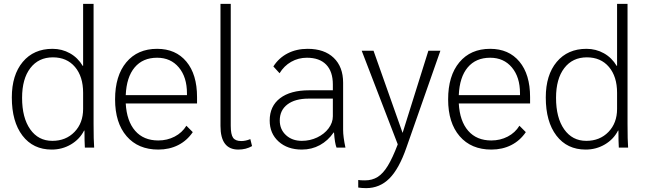

<svg xmlns="http://www.w3.org/2000/svg" viewBox="-20 -762 3330 991"><path d="M41 -259Q41 -375 97.5 -442.5Q154 -510 251 -510Q300 -510 341 -487Q382 -464 407 -422H409V-742H463V-122Q463 -38 466 0H418Q416 -32 416 -88H414Q391 -43 346 -16.5Q301 10 247 10Q151 10 96 -62Q41 -134 41 -259ZM409 -200V-283Q409 -367 367 -416.5Q325 -466 253 -466Q179 -466 136.5 -410.5Q94 -355 94 -257Q94 -154 136 -94.5Q178 -35 250 -35Q320 -35 364.5 -81Q409 -127 409 -200Z M997 -228H629Q634 -137 677.5 -87Q721 -37 797 -37Q843 -37 881.5 -57Q920 -77 942 -113L975 -80Q945 -36 899.5 -13Q854 10 797 10Q693 10 633.5 -59Q574 -128 574 -249Q574 -371 632 -440.5Q690 -510 791 -510Q887 -510 942 -444Q997 -378 997 -261ZM945 -280Q945 -364 903 -414Q861 -464 791 -464Q717 -464 675 -414Q633 -364 629 -271H945Z M1118 -112V-742H1171V-113Q1171 -68 1183 -51Q1195 -34 1225 -34Q1248 -34 1272 -44L1281 -8Q1250 10 1210 10Q1118 10 1118 -112Z M1372 -140Q1372 -214 1425.5 -255Q1479 -296 1576 -296H1698V-326Q1698 -393 1663.5 -428.5Q1629 -464 1564 -464Q1520 -464 1483 -443Q1446 -422 1423 -384L1391 -419Q1419 -463 1464.5 -486.5Q1510 -510 1568 -510Q1654 -510 1702.5 -463.5Q1751 -417 1751 -335V-91Q1751 -56 1763 0H1717Q1708 -22 1704 -78H1702Q1673 -36 1631 -13Q1589 10 1538 10Q1464 10 1418 -31.5Q1372 -73 1372 -140ZM1698 -162V-253H1573Q1503 -253 1463.5 -223Q1424 -193 1424 -140Q1424 -94 1456 -64.5Q1488 -35 1538 -35Q1580 -35 1617 -52.5Q1654 -70 1676 -99.5Q1698 -129 1698 -162Z M2253 -500 2078 -1Q2040 109 1990 159Q1940 209 1870 209Q1847 209 1829 206V167Q1839 169 1864 169Q1901 169 1929 151.5Q1957 134 1981.5 94Q2006 54 2033 -17L1847 -500H1908L2058 -76L2191 -500Z M2716 -228H2348Q2353 -137 2396.5 -87Q2440 -37 2516 -37Q2562 -37 2600.5 -57Q2639 -77 2661 -113L2694 -80Q2664 -36 2618.5 -13Q2573 10 2516 10Q2412 10 2352.5 -59Q2293 -128 2293 -249Q2293 -371 2351 -440.5Q2409 -510 2510 -510Q2606 -510 2661 -444Q2716 -378 2716 -261ZM2664 -280Q2664 -364 2622 -414Q2580 -464 2510 -464Q2436 -464 2394 -414Q2352 -364 2348 -271H2664Z M2797 -259Q2797 -375 2853.5 -442.5Q2910 -510 3007 -510Q3056 -510 3097 -487Q3138 -464 3163 -422H3165V-742H3219V-122Q3219 -38 3222 0H3174Q3172 -32 3172 -88H3170Q3147 -43 3102 -16.5Q3057 10 3003 10Q2907 10 2852 -62Q2797 -134 2797 -259ZM3165 -200V-283Q3165 -367 3123 -416.5Q3081 -466 3009 -466Q2935 -466 2892.5 -410.5Q2850 -355 2850 -257Q2850 -154 2892 -94.5Q2934 -35 3006 -35Q3076 -35 3120.5 -81Q3165 -127 3165 -200Z"/></svg>

Font: Sarabun ExtraLight
Style: Regular
Weight: 275
Designer: Suppakit Chalermlarp | Katatrad Co.,Ltd.
Foundry: Cadson Demak Co.,Ltd.
Version: Version 1.000; ttfautohint (v1.6)